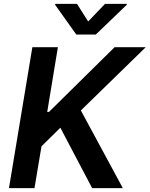

<svg xmlns="http://www.w3.org/2000/svg" viewBox="-20 -971 772 991"><path d="M26.3 0 147 -727.3H278.8L223.7 -393.1H232.6L571.4 -727.3H732.2L397.4 -400.9L614 0H455.6L291.5 -311.8L194.2 -215.9L158 0ZM265.3 -951H377.5L435 -860.1L522 -951H634.6L633.9 -946L474.4 -792.6H373.9L264.6 -946Z"/></svg>

Font: Inter P Semi Bold
Style: Italic
Weight: 600
Italic angle: 9.39999°
Designer: Rasmus Andersson
Foundry: rsms
Version: Version 3.018;git-588b23468